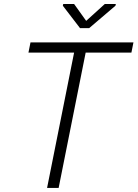

<svg xmlns="http://www.w3.org/2000/svg" viewBox="-20 -918 672 938"><path d="M266.5 0H210L342 -661H119L129 -711H632L622 -661H398.5ZM415.5 -780.5H371L287 -890L289 -898.5H342L401 -816L492 -898.5H546L544 -890Z"/></svg>

Font: Roberto Sans Light
Style: Italic
Weight: 300
Italic angle: -11°
Designer: Google
Version: Version 1.00;June 11, 2020;FontCreator 12.0.0.2522 64-bit; t